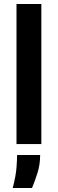

<svg xmlns="http://www.w3.org/2000/svg" viewBox="-20 -725 291 966"><path d="M63 0V-705H188V0ZM44 221Q60 159 63 118.5Q66 78 66 55H182Q182 103 168.5 145.5Q155 188 141 221Z"/></svg>

Font: Bricolage Grotesque 36pt SemiBold
Style: Regular
Weight: 600
Designer: Mathieu Triay
Foundry: Atelier Triay
Version: Version 1.001;gftools[0.9.33.dev8+g029e19f]